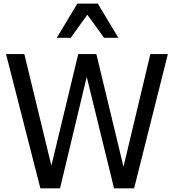

<svg xmlns="http://www.w3.org/2000/svg" viewBox="-20 -1020 942 1040"><path d="M509.8 -1000.5H398.9L287.6 -815.4H363.3L453.1 -940.4L543.5 -815.4H621.1ZM794.4 -727.1 648.9 -116.7 502 -727.1H403.8L258.3 -122.6L111.8 -727.1H12.7L198.7 0H305.2L449.7 -603.5L597.7 0H706.5L889.2 -727.1Z"/></svg>

Font: SG Kara Light
Style: Regular
Weight: 400
Designer: Damoon Khanjanzadeh
Version: Version 1.000